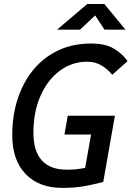

<svg xmlns="http://www.w3.org/2000/svg" viewBox="-20 -918 650 948"><path d="M288.6 9.8Q171.9 9.8 106.2 -59.1Q40.5 -127.9 40.5 -250.5Q40.5 -348.1 67.6 -430.7Q94.7 -513.2 145.5 -574.5Q196.3 -635.7 268.1 -669.4Q339.8 -703.1 429.7 -703.1Q499 -703.1 541.3 -678.5Q583.5 -653.8 609.9 -616.2L534.2 -548.8Q512.2 -576.2 481.4 -594.7Q450.7 -613.3 410.2 -613.3Q335 -613.3 274.9 -568.4Q214.8 -523.4 179.9 -444.6Q145 -365.7 145 -263.2Q145 -80.1 311 -80.1Q335.9 -80.1 358.4 -82.5Q380.9 -85 400.4 -88.9L429.7 -253.9H298.3L314.5 -346.7H547.4L489.7 -19.5Q467.3 -13.2 412.1 -1.7Q356.9 9.8 288.6 9.8ZM261.7 -771.5 411.1 -898.4H495.1L599.6 -771.5H496.1L449.7 -841.8L375 -771.5Z"/></svg>

Font: Cascadia Mono
Style: Italic
Weight: 400
Italic angle: -10°
Monospace: yes
Designer: Aaron Bell
Foundry: Saja Typeworks
Version: Version 2404.023; ttfautohint (v1.8.4)